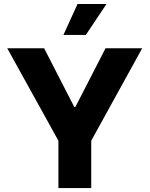

<svg xmlns="http://www.w3.org/2000/svg" viewBox="-20 -951 757 971"><path d="M203.1 -707 355.5 -410.2H361.3L513.7 -707H699.2L441.4 -239.3V0H275.4V-239.3L16.6 -707ZM372.1 -930.7H518.6L414.1 -774.4H300.8Z"/></svg>

Font: Pretendard GOV ExtraBold
Style: Regular
Weight: 800
Designer: Base glyphs from Inter by Rasmus Andersson; Hangeul glyphs from Noto Sans CJK(Source Han Sans) by Jang Soo-young and Kan
Foundry: Kil Hyung-jin
Version: Version 1.309